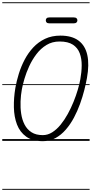

<svg xmlns="http://www.w3.org/2000/svg" viewBox="-25 -1246 812 1698"><path d="M354.5 2.5Q262.5 2.5 206.8 -37.5Q151 -77.5 125.2 -145Q99.5 -212.5 97.8 -296.8Q96 -381 111 -469.5Q121.5 -529.5 141.5 -594Q161.5 -658.5 193 -718.5Q224.5 -778.5 269.2 -826.5Q314 -874.5 373.5 -902.8Q433 -931 509 -931Q610.5 -931 669.8 -886.8Q729 -842.5 747.2 -758.8Q765.5 -675 744 -556.5Q735.5 -508.5 720.5 -449.2Q705.5 -390 682.8 -327Q660 -264 628.8 -205.2Q597.5 -146.5 557 -99.8Q516.5 -53 466.2 -25.2Q416 2.5 354.5 2.5ZM353.5 -51Q397.5 -51 437 -76Q476.5 -101 511 -143.2Q545.5 -185.5 574.2 -237.8Q603 -290 625.5 -345.8Q648 -401.5 663.2 -453.2Q678.5 -505 685.5 -545.5Q697 -608 697.5 -667.5Q698 -727 680.2 -774.8Q662.5 -822.5 619.8 -850.8Q577 -879 502 -879Q436.5 -879 385.8 -848Q335 -817 297.2 -767.2Q259.5 -717.5 233.2 -660.2Q207 -603 191.2 -549Q175.5 -495 168.5 -457Q159 -405.5 156.8 -349Q154.5 -292.5 162.5 -239.5Q170.5 -186.5 192.5 -144Q214.5 -101.5 253.8 -76.2Q293 -51 353.5 -51ZM354.5 2.5Q262.5 2.5 206.8 -37.5Q151 -77.5 125.2 -145Q99.5 -212.5 97.8 -296.8Q96 -381 111 -469.5Q121.5 -529.5 141.5 -594Q161.5 -658.5 193 -718.5Q224.5 -778.5 269.2 -826.5Q314 -874.5 373.5 -902.8Q433 -931 509 -931Q610.5 -931 669.8 -886.8Q729 -842.5 747.2 -758.8Q765.5 -675 744 -556.5Q735.5 -508.5 720.5 -449.2Q705.5 -390 682.8 -327Q660 -264 628.8 -205.2Q597.5 -146.5 557 -99.8Q516.5 -53 466.2 -25.2Q416 2.5 354.5 2.5ZM353.5 -51Q397.5 -51 437 -76Q476.5 -101 511 -143.2Q545.5 -185.5 574.2 -237.8Q603 -290 625.5 -345.8Q648 -401.5 663.2 -453.2Q678.5 -505 685.5 -545.5Q697 -608 697.5 -667.5Q698 -727 680.2 -774.8Q662.5 -822.5 619.8 -850.8Q577 -879 502 -879Q436.5 -879 385.8 -848Q335 -817 297.2 -767.2Q259.5 -717.5 233.2 -660.2Q207 -603 191.2 -549Q175.5 -495 168.5 -457Q159 -405.5 156.8 -349Q154.5 -292.5 162.5 -239.5Q170.5 -186.5 192.5 -144Q214.5 -101.5 253.8 -76.2Q293 -51 353.5 -51ZM413 -1039.5Q394.5 -1039.5 387.2 -1047.2Q380 -1055 380 -1066Q380 -1077 387.2 -1084.5Q394.5 -1092 413 -1092H626.5Q644.5 -1092 652 -1084.5Q659.5 -1077 659.5 -1066Q659.5 -1055.5 651.8 -1047.5Q644 -1039.5 626.5 -1039.5ZM-5 424.5H767.5V432.5H-5ZM-5 -16H767.5V0H-5ZM-5 -501.5H767.5V-493.5H-5ZM-5 -1226H767.5V-1218H-5Z"/></svg>

Font: Edu AU VIC WA NT Guides
Style: Regular
Weight: 400
Designer: Tina and Corey Anderson, Eben Sorkin, Mirko Velimirovic
Foundry: Google for Education
Version: Version 1.001